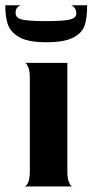

<svg xmlns="http://www.w3.org/2000/svg" viewBox="-46 -706 350 727"><path d="M229 0H46Q46 2 52 -2.5Q58 -7 62.5 -20.5Q67 -34 67 -60V-408Q67 -434 62.5 -447.5Q58 -461 52.5 -465.5Q47 -470 47 -468H209V-60Q209 -34 213.5 -20.5Q218 -7 223.5 -2.5Q229 2 229 0ZM284 -686Q284 -640 275 -611Q266 -582 232 -564Q198 -546 129 -546Q60 -546 26.5 -565.5Q-7 -585 -16.5 -614Q-26 -643 -26 -686H33Q31 -686 26.5 -683.5Q22 -681 17.5 -674.5Q13 -668 13 -657Q13 -638 37.5 -632Q62 -626 129 -626Q193 -626 218 -632Q243 -638 243 -655Q243 -666 238.5 -673Q234 -680 229.5 -683Q225 -686 223 -686Z"/></svg>

Font: Red Rose Bold
Style: Regular
Weight: 700
Designer: jaikishan Patel
Version: Version 1.000